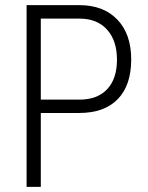

<svg xmlns="http://www.w3.org/2000/svg" viewBox="-20 -731 579 751"><path d="M139.6 -341.3H290.5Q360.8 -341.3 399.2 -382.1Q437.5 -422.9 437.5 -497.6Q437.5 -572.3 398.7 -615.2Q359.9 -658.2 291 -658.2H139.6ZM139.6 -289.1V0H84V-710.9H290.5Q384.8 -710.9 439 -654.3Q493.2 -597.7 493.2 -498.5Q493.2 -397.5 440.7 -343.3Q388.2 -289.1 289.6 -289.1Z"/></svg>

Font: MAUL Condensed Light
Style: Light
Weight: 300
Designer: MAUL
Version: Version 2.137; 2017; ttfautohint (v1.8.3)